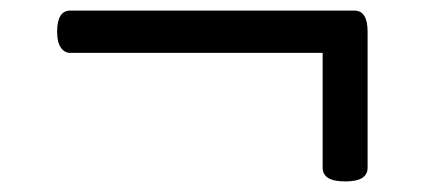

<svg xmlns="http://www.w3.org/2000/svg" viewBox="-20 -498 803 363"><path d="M633 -155Q611 -155 600.5 -161.5Q590 -168 590 -181V-398H113Q102 -398 95 -408Q88 -418 88 -438Q88 -478 113 -478H650Q675 -478 675 -438V-181Q675 -168 664.5 -161.5Q654 -155 633 -155Z"/></svg>

Font: Playwrite ID
Style: Regular
Weight: 400
Designer: Veronika Burian, José Scaglione
Foundry: TypeTogether
Version: Version 1.002